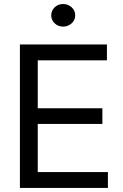

<svg xmlns="http://www.w3.org/2000/svg" viewBox="-20 -926 607 946"><path d="M78.1 -707H506.8V-628.9H166V-392.6H484.4V-315.4H166V-78.1H511.7V0H78.1ZM232.4 -850.6Q232.4 -874 249.5 -890.1Q266.6 -906.2 291 -906.2Q315.4 -906.2 333 -890.1Q350.6 -874 350.6 -850.6Q350.6 -827.1 333 -811Q315.4 -794.9 291 -794.9Q266.6 -794.9 249.5 -811Q232.4 -827.1 232.4 -850.6Z"/></svg>

Font: Pretendard
Style: Regular
Weight: 400
Designer: Base glyphs from Inter by Rasmus Andersson; Hangeul glyphs from Noto Sans CJK(Source Han Sans) by Jang Soo-young and Kan
Foundry: Kil Hyung-jin
Version: Version 1.309